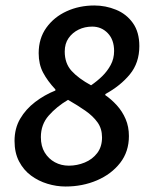

<svg xmlns="http://www.w3.org/2000/svg" viewBox="-20 -668 534 700"><path d="M219 12Q186 12 153 2Q120 -8 93 -28Q66 -48 49.5 -79.5Q33 -111 33 -154Q33 -200 53.5 -235Q74 -270 108 -296Q142 -322 182 -338V-342Q153 -373 137 -403.5Q121 -434 121 -474Q121 -528 149 -567Q177 -606 223 -627Q269 -648 324 -648Q365 -648 403 -632.5Q441 -617 464.5 -584Q488 -551 488 -500Q488 -439 453.5 -397Q419 -355 364 -325V-321Q386 -306 406 -284Q426 -262 438 -234Q450 -206 450 -172Q450 -115 418 -74Q386 -33 333.5 -10.5Q281 12 219 12ZM312 -357Q334 -372 352.5 -390Q371 -408 383.5 -431Q396 -454 396 -482Q396 -523 373 -547Q350 -571 316 -571Q289 -571 266.5 -560Q244 -549 230 -529Q216 -509 216 -480Q216 -437 241 -409.5Q266 -382 312 -357ZM231 -64Q261 -64 289 -75.5Q317 -87 334.5 -110Q352 -133 352 -167Q352 -199 335.5 -222Q319 -245 291 -264.5Q263 -284 228 -304Q186 -279 157.5 -246.5Q129 -214 129 -168Q129 -135 143 -112Q157 -89 180 -76.5Q203 -64 231 -64Z"/></svg>

Font: Source Sans 3 ExtraLight SemiBold
Style: Italic
Weight: 600
Italic angle: -11°
Version: Version 3.052;hotconv 1.1.0;makeotfexe 2.6.0